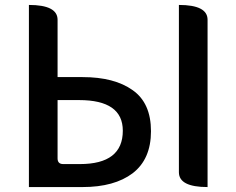

<svg xmlns="http://www.w3.org/2000/svg" viewBox="-20 -757 957 777"><path d="M97 0V-737Q213 -737 213 -677V-445H314Q443 -445 517 -392Q591 -340 591 -226Q591 -113 517 -56Q443 0 314 0ZM213 -116Q213 -93 236 -93H303Q477 -93 477 -228Q477 -352 300 -352H213ZM820 0Q704 0 704 -60V-737Q820 -737 820 -677V0Z"/></svg>

Font: Swei Half Moon CJK TC
Style: Medium
Weight: 500
Version: Version 2.125